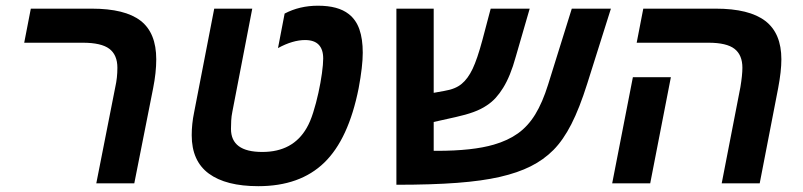

<svg xmlns="http://www.w3.org/2000/svg" viewBox="-20 -636 2785 666"><path d="M511.2 -330.1 445.8 0H314L379.9 -334Q387.2 -366.2 387.2 -400.9Q387.2 -445.3 359.4 -466.6Q331.5 -487.8 267.1 -487.8H64L86.9 -606H297.9Q413.6 -606 467.8 -564Q522 -522 522 -430.2Q522 -384.3 511.2 -330.1Z M876 9.8Q763.7 9.8 704.3 -33.9Q645 -77.6 645 -167Q645 -206.1 653.3 -246.1L723.1 -606H855L786.1 -249Q782.7 -232.4 782 -217.5Q781.2 -202.6 781.2 -189Q781.2 -148.9 808.3 -128.9Q835.4 -108.9 890.1 -108.9Q996.1 -108.9 1043.9 -192.4Q1056.2 -213.4 1066.4 -245.8Q1076.7 -278.3 1084.5 -314Q1092.3 -349.6 1096.7 -381.6Q1101.1 -413.6 1101.1 -433.1Q1101.1 -464.8 1085.4 -481Q1069.8 -497.1 1038.1 -497.1Q1017.1 -497.1 993.7 -490.2Q970.2 -483.4 944.3 -469.2L967.3 -588.9Q1019 -616.2 1083 -616.2Q1152.8 -616.2 1189.5 -587.4Q1214.8 -567.9 1226.6 -534.4Q1238.3 -501 1238.3 -453.1Q1238.3 -406.2 1224.1 -330.1Q1189 -153.3 1104.7 -71.8Q1020.5 9.8 876 9.8Z M1820.8 -59.1Q1775.9 -36.6 1714.4 -22.5Q1652.8 -8.3 1565.4 -1.7Q1478 4.9 1355 4.9V-606H1484.4V-314L1522 -320.8Q1560.1 -327.1 1581.5 -345.2Q1603 -362.8 1619.4 -397.2Q1635.7 -431.6 1653.3 -497.1L1682.1 -606H1817.4L1769 -439Q1750.5 -371.6 1725.1 -331.1Q1713.4 -312 1699.7 -296.9Q1686 -281.7 1668 -270Q1648.4 -256.8 1622.3 -247.3Q1596.2 -237.8 1561 -230L1484.4 -212.9V-112.8H1495.6Q1619.6 -112.8 1692.9 -134.3Q1741.7 -148.4 1776.6 -173.3Q1811.5 -198.2 1836.7 -239.3Q1861.8 -280.3 1881.3 -342.8L1963.4 -606H2099.1L2017.1 -346.2Q1990.2 -260.7 1961.9 -205.3Q1933.6 -149.9 1899.7 -115.7Q1865.7 -81.5 1820.8 -59.1Z M2679.2 -330.1 2615.2 0H2483.4L2548.3 -334Q2555.2 -376 2555.2 -400.9Q2555.2 -445.3 2527.8 -466.6Q2500.5 -487.8 2437.5 -487.8H2188.5L2211.4 -606H2462.4Q2579.1 -606 2634.8 -563.2Q2690.4 -520.5 2690.4 -430.2Q2690.4 -389.2 2679.2 -330.1ZM2307.1 -368.2 2235.4 0H2103.5L2175.3 -368.2Z"/></svg>

Font: Arimo
Style: Italic
Weight: 400
Italic angle: -12°
Designer: Steve Matteson
Foundry: Monotype Imaging Inc.
Version: Version 1.33